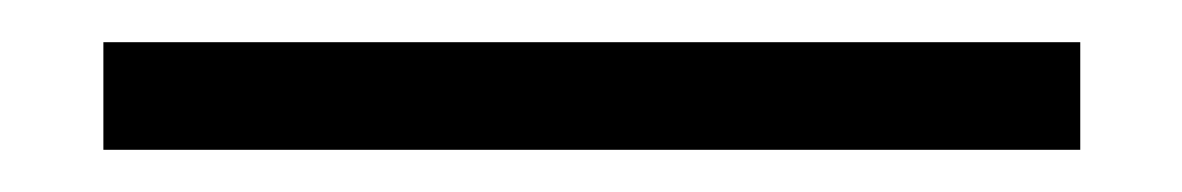

<svg xmlns="http://www.w3.org/2000/svg" viewBox="-20 51 560 91"><path d="M29 122H492V71H29Z"/></svg>

Font: FiraGO Light
Style: Regular
Weight: 300
Designer: bBox Type
Foundry: bBox Type GmbH
Version: Version 1.001;PS 001.001;hotconv 1.0.88;makeotf.lib2.5.64775